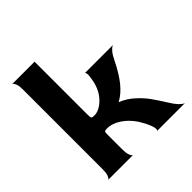

<svg xmlns="http://www.w3.org/2000/svg" viewBox="-183 -834 977 977"><g transform="rotate(-45 305.5 -345.5)"><path d="M404 -10Q404 -29 383 -70Q355 -125 312.5 -157Q270 -189 229 -189Q217 -189 213.5 -187.5Q210 -186 209 -181Q208 -176 208 -159V-60Q208 -34 212.5 -20.5Q217 -7 222.5 -2.5Q228 2 228 0H46Q46 2 51.5 -2.5Q57 -7 61.5 -20.5Q66 -34 66 -60V-630Q66 -656 61.5 -669Q57 -682 51.5 -687Q46 -692 46 -690H208V-629V-312Q208 -290 211 -285.5Q214 -281 229 -281Q265 -281 300.5 -316Q336 -351 348 -407Q354 -437 354 -449Q354 -457 352.5 -461.5Q351 -466 349.5 -467Q348 -468 348 -468H551Q551 -469 543.5 -465Q536 -461 524.5 -447.5Q513 -434 500 -407Q468 -342 435.5 -302Q403 -262 365 -242Q408 -224 440 -194.5Q472 -165 492 -137Q512 -109 543 -60Q559 -34 572 -20.5Q585 -7 593 -3Q601 1 601 0H399Q400 0 402 -2Q404 -4 404 -10Z"/></g></svg>

Font: Red Rose Bold
Style: Regular
Weight: 700
Designer: jaikishan Patel
Version: Version 1.000